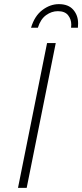

<svg xmlns="http://www.w3.org/2000/svg" viewBox="-20 -908 398 928"><path d="M356.5 -774H323.5L324.5 -789Q324.5 -815 309 -834.5Q293.5 -854 259.5 -854Q229.5 -854 202.8 -834.8Q176 -815.5 163 -774H130Q147 -831 184.8 -859.5Q222.5 -888 264.5 -888Q310.5 -888 334 -861Q357.5 -834 357.5 -795ZM109 0H67L207.5 -700H249.5Z"/></svg>

Font: Argentum Sans ExtraLight
Style: Italic
Weight: 200
Italic angle: -11°
Designer: Julieta Ulanovsky (font), Cristiano Sobral (main changes and remaster)
Foundry: Julieta Ulanovsky (font), Cristiano Sobral (main changes and remaster)
Version: Version 2.007;June 15, 2022;FontCreator 14.0.0.2814 64-bit; 